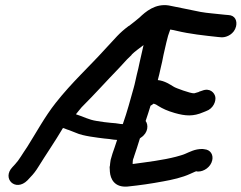

<svg xmlns="http://www.w3.org/2000/svg" viewBox="-20 -710 932 741"><path d="M86 -14 98 -27C108 -37 119 -51 128 -66C157 -113 191 -162 223 -216C229 -215 235 -211 246 -208L274 -197C300 -185 354 -179 386 -175H387C412 -173 411 -171 432 -170C429 -162 426 -153 423 -143L414 -117C411 -108 409 -100 407 -93C405 -84 405 -75 404 -68L403 -67L404 -49V-48C406 -19 422 14 472 10C520 5 562 -1 610 -10C644 -16 684 -25 714 -39C731 -46 735 -49 737 -49L743 -48H745C767 -48 793 -65 799 -91C804 -112 793 -132 769 -134L762 -135H760C732 -135 713 -124 694 -116C685 -112 673 -109 659 -105C609 -92 551 -85 492 -77C492 -80 492 -87 493 -93C494 -98 497 -103 497 -104V-105C505 -127 512 -151 520 -176C521 -177 523 -178 524 -179C553 -198 553 -229 542 -243C548 -262 556 -284 561 -302C564 -304 567 -305 573 -310C580 -308 584 -306 591 -301C607 -291 626 -282 654 -274C696 -262 726 -260 765 -277L775 -281C804 -291 814 -320 811 -336C808 -352 790 -372 760 -360L748 -356L747 -355C744 -354 738 -352 730 -350H728C716 -349 656 -371 651 -375C636 -384 616 -398 589 -401C593 -416 597 -432 600 -447C604 -464 608 -480 611 -498L622 -546C626 -564 631 -581 637 -596C645 -595 654 -593 662 -591C712 -579 767 -573 823 -567L836 -566H837C856 -566 884 -579 891 -608C896 -629 888 -651 861 -652L849 -653C816 -657 781 -659 754 -664C713 -672 673 -681 631 -689C579 -697 542 -665 518 -642L501 -628C495 -623 487 -617 478 -610H477C438 -581 426 -563 388 -523C322 -450 259 -394 195 -313C153 -260 118 -195 85 -143C65 -114 54 -93 39 -77L28 -65C-14 -21 40 32 86 -14ZM295 -296C350 -351 384 -390 441 -449C464 -475 481 -492 488 -498V-499L489 -500C501 -512 516 -522 534 -536L519 -470C516 -454 512 -438 508 -422C504 -406 501 -388 496 -371C482 -322 472 -282 454 -231C440 -231 439 -234 407 -236C391 -237 374 -240 354 -243C321 -248 305 -259 273 -269C279 -276 287 -287 295 -296Z"/></svg>

Font: Stray Cat
Style: BlkObl
Weight: 900
Version: Version 1.0